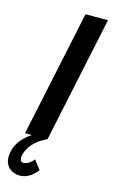

<svg xmlns="http://www.w3.org/2000/svg" viewBox="-185 -740 596 1015"><g transform="rotate(15 112.5 -233.0)"><path d="M91 120 129 169Q87 224 33 224Q0 224 -24 202.5Q-48 181 -48 141Q-48 133 -44 111Q-32 51 41 0H4L150 -690H273L127 0Q49 36 25 96Q17 117 17 130Q17 154 37 154Q50 154 65 144.5Q80 135 91 120Z"/></g></svg>

Font: Decalotype SemiBold Italic
Style: Regular
Weight: 600
Italic angle: -12°
Designer: Alfredo Marco Pradil
Foundry: Alfredo Marco Pradil
Version: Version 1.0